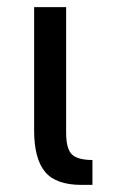

<svg xmlns="http://www.w3.org/2000/svg" viewBox="-20 -520 340 540"><path d="M209 0Q137 0 106.5 -37Q76 -74 76 -153V-500H166V-147Q166 -101 182.5 -85.5Q199 -70 240 -70V0Z"/></svg>

Font: Moderustic
Style: Regular
Weight: 400
Designer: Tural Alisoy
Foundry: TAFT Foundry
Version: Version 2.120